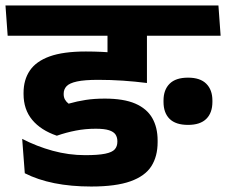

<svg xmlns="http://www.w3.org/2000/svg" viewBox="-42 -661 826 701"><path d="M644.5 -205Q689 -205 711.2 -227Q733.5 -249 733.5 -289V-294Q733.5 -333 711.2 -355.2Q689 -377.5 644.5 -377.5Q599.5 -377.5 577.2 -355.2Q555 -333 555 -294V-289Q555 -249 577.2 -227Q599.5 -205 644.5 -205ZM763.5 -530.5 755.5 -641H527.5L536 -530.5ZM312 -530.5H580.5L572.5 -641H303.5ZM494.5 -568H351V-467.5H494.5ZM590.5 -530.5 582.5 -641H-22L-14 -530.5ZM350.5 -564.5V-391Q360 -389 380 -385Q400 -381 423 -376Q446 -371 465.8 -366.8Q485.5 -362.5 494.5 -360.5V-564.5ZM39 -154 48.5 -28.5Q95.5 -4.5 156.5 7.8Q217.5 20 291 20Q381 20 434.2 1Q487.5 -18 510.5 -54Q533.5 -90 533.5 -142V-148Q533.5 -196 513.8 -230.2Q494 -264.5 451.8 -282.8Q409.5 -301 340.5 -301Q302 -301 271 -296.2Q240 -291.5 208.5 -282.5Q200 -289 195.2 -297.5Q190.5 -306 190.5 -317V-319Q190.5 -335 201 -346.2Q211.5 -357.5 239 -363.5Q266.5 -369.5 316.5 -369.5Q363 -369.5 406.8 -366.5Q450.5 -363.5 494.5 -358V-452Q439 -462 385.2 -467.5Q331.5 -473 271.5 -473Q189 -473 139.2 -455Q89.5 -437 66.8 -403.2Q44 -369.5 44 -322V-317.5Q44 -261.5 75.5 -223.5Q107 -185.5 165.5 -165.5Q200 -177.5 234.8 -184.2Q269.5 -191 308 -191Q339 -191 356 -185.5Q373 -180 379.8 -169.8Q386.5 -159.5 386.5 -145.5V-143.5Q386.5 -126.5 377 -115.8Q367.5 -105 342 -99.8Q316.5 -94.5 269 -94.5Q209 -94.5 150.5 -110.5Q92 -126.5 39 -154Z"/></svg>

Font: Anek Devanagari
Style: Bold
Weight: 700
Designer: Kailash Malviya (Devanagari) & Yesha Goshar (Latin)
Foundry: Ek Type
Version: Version 1.003